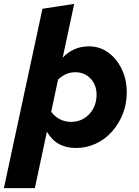

<svg xmlns="http://www.w3.org/2000/svg" viewBox="-60 -757 712 986"><path d="M-40 209 158 -712 321 -737 262 -461Q317 -519 397 -519Q452 -519 495.5 -487.5Q539 -456 565 -402.5Q591 -349 591 -283Q591 -224 570.5 -172Q550 -120 514.5 -80.5Q479 -41 431.5 -19Q384 3 330 3Q228 3 181 -81L119 209ZM327 -386Q277 -386 238 -348L203 -183Q220 -159 247 -145Q274 -131 305 -131Q343 -131 372.5 -149.5Q402 -168 419 -199.5Q436 -231 436 -270Q436 -321 405 -353.5Q374 -386 327 -386Z"/></svg>

Font: Red Hat Text VF
Style: Italic
Weight: 400
Italic angle: -12°
Designer: Pentagram, MCKL
Foundry: Pentagram, MCKL
Version: Version 1.023